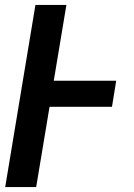

<svg xmlns="http://www.w3.org/2000/svg" viewBox="-20 -755 540 775"><path d="M1 0 123 -735H248L197 -429H449L432 -324H180L126 0Z"/></svg>

Font: Iosevka SS04 Extrabold Oblique
Style: Regular
Weight: 800
Italic angle: -9°
Monospace: yes
Designer: Belleve Invis
Foundry: Belleve Invis
Version: Version 19.0.0; ttfautohint (v1.8.4)